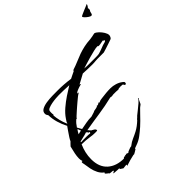

<svg xmlns="http://www.w3.org/2000/svg" viewBox="-264 -1110 1353 1353"><g transform="rotate(-45 412.0 -433.5)"><path d="M219 71V68H222Q222 66 223 66V63Q223 61 220 61Q216 61 212.5 61Q209 61 205 62Q201 63 197 63Q193 63 189 64L166 49L170 43H166Q159 43 153 43Q147 43 140 42Q133 41 127 41Q121 41 114 40L115 37H118V33Q121 33 124.5 32Q128 31 128 27L125 24L95 21Q93 16 81 8Q70 0 70 -4L72 -7Q74 -9 74 -10Q53 -25 40.5 -49.5Q28 -74 22.5 -101.5Q17 -129 14 -153Q13 -155 13 -157.5Q13 -160 12 -162Q11 -164 11 -170Q11 -177 15 -177L17 -175L18 -177H21Q16 -191 16 -207Q16 -218 17.5 -229.5Q19 -241 21 -252L34 -308Q38 -312 40.5 -315Q43 -318 47 -322L60 -335Q62 -342 74 -361Q86 -380 100 -399.5Q114 -419 120 -428Q102 -462 91 -499.5Q80 -537 79 -575Q75 -580 72 -586Q69 -592 69 -599Q69 -620 88 -631Q107 -642 136 -646.5Q165 -651 195.5 -651.5Q226 -652 248 -652Q311 -652 374 -643Q381 -646 387 -649.5Q393 -653 400 -656L425 -668Q426 -675 433 -677Q459 -685 493 -699.5Q527 -714 547 -721Q573 -730 602 -736.5Q631 -743 667 -745Q673 -746 679 -747Q685 -748 692 -749Q699 -751 705 -752Q711 -753 717 -754Q730 -750 745 -735.5Q760 -721 771 -703Q782 -685 782 -671Q782 -664 777.5 -654.5Q773 -645 766 -643Q755 -639 735.5 -632.5Q716 -626 697.5 -620Q679 -614 668 -611H620Q612 -611 603 -611Q594 -611 586 -610Q578 -609 569 -608.5Q560 -608 552 -608Q506 -608 459 -611L387 -572Q389 -572 392.5 -571Q396 -570 395 -566Q389 -566 373.5 -561Q358 -556 344.5 -549.5Q331 -543 330 -538L338 -541Q339 -541 339 -538H342V-535H339L338 -532Q333 -531 319.5 -520Q306 -509 291 -496.5Q276 -484 267 -476Q258 -468 243 -455Q228 -442 216 -430.5Q204 -419 202 -414L200 -417Q187 -406 178 -395.5Q169 -385 160 -371L169 -355Q171 -351 173.5 -346.5Q176 -342 179 -338Q205 -343 232.5 -348Q260 -353 287 -353Q288 -354 298.5 -356.5Q309 -359 319.5 -363Q330 -367 330 -369H333Q333 -368 334 -368Q335 -367 336 -367V-369Q341 -369 354.5 -372.5Q368 -376 368 -381H371L374 -378Q376 -379 378 -380Q380 -381 383 -382Q388 -384 389 -387H395L400 -381V-384Q409 -389 417 -390.5Q425 -392 435 -393Q446 -394 457 -395.5Q468 -397 479 -398Q490 -399 501 -399.5Q512 -400 523 -400Q546 -400 570.5 -392.5Q595 -385 613 -371Q616 -368 619 -366Q621 -365 622 -363.5Q623 -362 624 -361Q625 -360 625 -355Q625 -343 615 -343Q612 -343 610 -346L606 -352Q605 -358 596 -358Q590 -357 583 -359Q579 -358 576 -357.5Q573 -357 570 -358Q565 -359 558 -354Q552 -354 546 -354Q540 -354 535 -355H511Q508 -355 505 -355Q502 -355 499 -354Q496 -353 493 -353Q490 -353 487 -353Q485 -353 482.5 -353.5Q480 -354 477 -355Q407 -338 338 -328Q303 -323 268.5 -317.5Q234 -312 199 -306Q203 -303 206 -299Q208 -295 212 -290H213L216 -288Q218 -286 218 -284H220L224 -282Q229 -280 237.5 -274Q246 -268 246 -263Q248 -261 248 -260Q248 -254 238 -254H223Q212 -254 201 -255Q190 -256 179 -258Q140 -264 100 -264Q87 -235 80 -204.5Q73 -174 73 -142Q73 -64 118.5 -23Q164 18 241 18V15Q248 10 255 10Q257 10 257 12H260L261 6H264V9L277 6L291 12L292 9Q297 5 309 0.5Q321 -4 327 -6Q329 -6 332 -7Q336 -8 337 -7L341 -10Q362 -27 386 -37Q397 -42 409 -47.5Q421 -53 432 -59Q449 -68 465 -80Q481 -92 497 -107Q499 -112 507 -118Q516 -125 517 -128Q528 -137 549 -153.5Q570 -170 588.5 -186Q607 -202 608 -211H614V-208Q614 -205 610 -205L594 -171Q592 -169 589 -166.5Q586 -164 583 -162Q580 -160 577 -157.5Q574 -155 572 -153Q560 -141 543 -123.5Q526 -106 509 -88.5Q492 -71 478 -59Q453 -37 426.5 -17Q400 3 368 14L354 19Q344 22 342 27H348Q343 29 338.5 32Q334 35 329 38Q324 41 318.5 44Q313 47 308 49L309 46Q286 51 264 57Q242 63 219 71ZM535 -627H608Q616 -627 622.5 -627.5Q629 -628 636 -629Q644 -631 654.5 -634.5Q665 -638 678 -643Q690 -648 700.5 -651.5Q711 -655 720 -657Q722 -658 723.5 -658Q725 -658 727 -659Q730 -660 731 -664H734V-667Q732 -670 727 -671Q722 -673 723 -676L701 -672Q696 -671 690 -670Q684 -669 679 -669Q677 -669 673.5 -669.5Q670 -670 670 -673Q669 -674 665 -674Q653 -674 629.5 -668.5Q606 -663 579 -655.5Q552 -648 528 -640.5Q504 -633 491 -629Q502 -628 513 -627.5Q524 -627 535 -627ZM131 -440H134Q134 -446 135 -447Q136 -449 137.5 -452Q139 -455 142 -459L150 -471Q170 -501 201.5 -528Q233 -555 268 -578.5Q303 -602 333 -620Q282 -623 231 -623Q221 -623 201 -621.5Q181 -620 160 -616Q139 -612 123.5 -605.5Q108 -599 107 -588Q106 -585 106 -579V-569Q106 -567 106 -564Q106 -561 107 -559V-548Q106 -548 105 -549L103 -551Q107 -494 130 -441ZM135 -329 151 -333 166 -336Q162 -341 160 -348Q159 -356 154 -360L144 -345ZM198 -276Q198 -277 200 -279Q201 -280 201 -282Q201 -291 193 -286Q192 -292 189 -295Q187 -296 181 -302L172 -299Q164 -296 156.5 -294.5Q149 -293 141 -291L109 -283L107 -278Q109 -277 117 -277Q121 -277 124 -278H165Q173 -278 181.5 -277.5Q190 -277 198 -276ZM789 -856Q782 -856 770 -864Q758 -872 748 -882Q738 -892 738 -898Q738 -900 750.5 -906Q763 -912 780 -919Q797 -926 810 -931.5Q823 -937 824 -938V-936Q824 -932 819 -923.5Q814 -915 809 -911L812 -903L810 -892Q803 -884 801 -870Q799 -856 789 -856Z"/></g></svg>

Font: Water Brush
Style: Regular
Weight: 400
Designer: Robert E. Leuschke
Foundry: Robert E. Leuschke
Version: Version 1.010; ttfautohint (v1.8.4.7-5d5b)